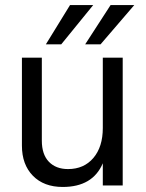

<svg xmlns="http://www.w3.org/2000/svg" viewBox="-20 -736 580 762"><path d="M379 -560H318L419 -716H513ZM350 -716 223 -560H162L258 -716ZM388 -228V-507H467V0H388V-88Q348 6 229 6Q154 6 110.5 -38.5Q67 -83 67 -158V-507H146V-178Q146 -123 174 -94Q202 -65 250 -65Q313 -65 350.5 -109Q388 -153 388 -228Z"/></svg>

Font: Hind
Style: Regular
Weight: 400
Designer: Manushi Parikh, Satya Rajpurohit
Foundry: Indian Type Foundry
Version: Version 2.000;PS 1.0;hotconv 1.0.79;makeotf.lib2.5.61930